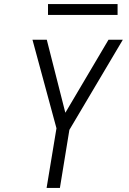

<svg xmlns="http://www.w3.org/2000/svg" viewBox="-20 -932 640 952"><path d="M211 0 260 -296 141 -735H212L304 -373L518 -735H589L324 -288L277 0ZM563 -858H218V-912H563Z"/></svg>

Font: Iosevka Light Extended
Style: Italic
Weight: 300
Width: 7
Italic angle: -9°
Monospace: yes
Designer: Belleve Invis
Foundry: Belleve Invis
Version: Version 32.5.0; ttfautohint (v1.8.4)